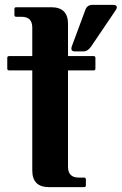

<svg xmlns="http://www.w3.org/2000/svg" viewBox="-20 -767 499 787"><path d="M442.9 -747.1Q459 -747.1 459 -736.8Q459 -732.4 454.1 -725.1L353 -575.7Q339.8 -556.2 320.8 -556.2H287.1Q272.5 -556.2 272.5 -567.4Q272.5 -572.3 274.9 -578.6L330.1 -727.1Q337.4 -747.1 359.4 -747.1ZM180.7 0Q112.3 0 112.3 -68.4V-478.5H17.1Q9.8 -478.5 9.8 -485.8V-529.8Q9.8 -537.1 17.1 -537.1H112.3V-654.3Q112.3 -698.2 68.4 -698.2H46.4Q39.1 -698.2 39.1 -705.6V-730Q39.1 -737.3 46.4 -737.3H190.4Q258.8 -737.3 258.8 -668.9V-537.1H363.8Q371.1 -537.1 371.1 -529.8V-485.8Q371.1 -478.5 363.8 -478.5H258.8V-83Q258.8 -39.1 302.7 -39.1H324.7Q332 -39.1 332 -31.7V-7.3Q332 0 324.7 0Z"/></svg>

Font: Simply Serif
Style: Bold
Weight: 700
Designer: Wojciech Kalinowski "wmk69" (wmk69@o2.pl)
Foundry: Wojciech Kalinowski "wmk69" (wmk69@o2.pl)
Version: Version 1.0.0; 2022-02-18